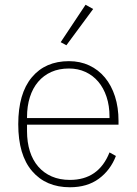

<svg xmlns="http://www.w3.org/2000/svg" viewBox="-20 -778 577 810"><path d="M275 12Q174 12 115.5 -56Q57 -124 57 -254Q57 -383 114 -451.5Q171 -520 271 -520Q318 -520 356.5 -502Q395 -484 422.5 -451Q450 -418 465 -371.5Q480 -325 480 -268V-252H94V-225Q94 -178 106 -140Q118 -102 141.5 -75Q165 -48 198.5 -33.5Q232 -19 275 -19Q396 -19 442 -135L469 -120Q446 -60 397 -24Q348 12 275 12ZM271 -489Q229 -489 196.5 -474.5Q164 -460 141 -433Q118 -406 106 -368Q94 -330 94 -284V-280H442V-286Q442 -332 429.5 -369.5Q417 -407 394.5 -433.5Q372 -460 340.5 -474.5Q309 -489 271 -489ZM260 -587 236 -600 341 -758 373 -740Z"/></svg>

Font: IBM Plex Sans ExtLt
Style: Regular
Weight: 200
Designer: Mike Abbink, Paul van der Laan, Pieter van Rosmalen
Foundry: Bold Monday
Version: Version 3.005